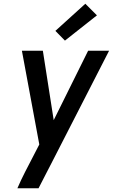

<svg xmlns="http://www.w3.org/2000/svg" viewBox="-20 -791 640 1026"><path d="M73 215Q92 171 114 128Q136 85 158 43L190 -19L97 -520H209L267 -149L451 -520H563L253 85L240 110L186 215ZM327 -574 276 -626 436 -771 498 -709Z"/></svg>

Font: Iosevka Aile Semibold Oblique
Style: Regular
Weight: 600
Italic angle: -9°
Designer: Belleve Invis
Foundry: Belleve Invis
Version: Version 31.1.0; ttfautohint (v1.8.4)